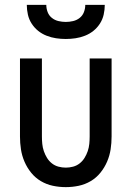

<svg xmlns="http://www.w3.org/2000/svg" viewBox="-20 -760 540 788"><path d="M250 8Q223 8 197 2.5Q171 -3 148 -16.5Q125 -30 108 -51Q91 -72 80.5 -96.5Q70 -121 66 -147Q62 -173 62 -200V-520H152V-200Q152 -185 153.5 -169.5Q155 -154 160 -139.5Q165 -125 173 -112Q181 -99 193 -89.5Q205 -80 220 -76Q235 -72 250 -72Q265 -72 280 -76Q295 -80 307 -89.5Q319 -99 327 -112Q335 -125 340 -139.5Q345 -154 346.5 -169.5Q348 -185 348 -200V-520H438V-200Q438 -173 434 -147Q430 -121 419.5 -96.5Q409 -72 392 -51Q375 -30 352 -16.5Q329 -3 303 2.5Q277 8 250 8ZM250 -600Q230 -600 210 -603Q190 -606 171 -613.5Q152 -621 136.5 -633.5Q121 -646 110 -663Q99 -680 94.5 -700Q90 -720 90 -740H170Q170 -725 175.5 -710.5Q181 -696 193 -686.5Q205 -677 220 -673.5Q235 -670 250 -670Q265 -670 280 -673.5Q295 -677 307 -686.5Q319 -696 324.5 -710.5Q330 -725 330 -740H410Q410 -720 405.5 -700Q401 -680 390 -663Q379 -646 363.5 -633.5Q348 -621 329 -613.5Q310 -606 290 -603Q270 -600 250 -600Z"/></svg>

Font: Iosevka Bendy Medium
Style: Regular
Weight: 500
Monospace: yes
Designer: Belleve Invis
Foundry: Belleve Invis
Version: Version 30.1.2